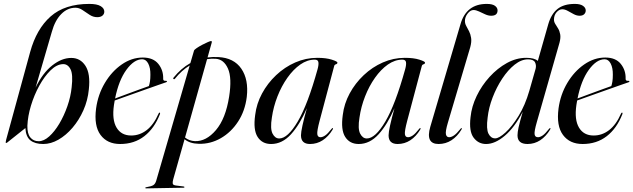

<svg xmlns="http://www.w3.org/2000/svg" viewBox="-20 -746 3318 1006"><path d="M251.5 -579 166.5 -287Q203.5 -363.5 253.5 -403Q303.5 -442.5 353.5 -442.5Q401 -442.5 427.8 -401Q454.5 -359.5 445.5 -278Q440 -220 417 -168.2Q394 -116.5 360 -76.8Q326 -37 286.2 -14.2Q246.5 8.5 206.5 8.5Q163.5 8.5 139.5 -10.5Q115.5 -29.5 113 -75L20 -1Q16 3.5 11.5 3Q8 3 12 -13L138 -473.5Q171 -594 245.2 -659.8Q319.5 -725.5 448 -725.5Q488 -725.5 507.2 -714Q526.5 -702.5 526.5 -685Q526.5 -672.5 516.8 -664.2Q507 -656 489.5 -656Q468.5 -656 449.8 -668.2Q431 -680.5 412.8 -693Q394.5 -705.5 375.5 -705.5Q333.5 -705.5 300.8 -672.2Q268 -639 251.5 -579ZM309 -410Q276.5 -408.5 244.5 -377Q212.5 -345.5 185.8 -296.8Q159 -248 142.2 -192.5Q125.5 -137 123.5 -87Q122.5 -46 138.8 -26Q155 -6 182.5 -6Q209.5 -6 237.8 -31.2Q266 -56.5 290.8 -98Q315.5 -139.5 333 -189.5Q350.5 -239.5 355.5 -289Q363.5 -357 349 -384.2Q334.5 -411.5 309 -410Z M818 -148Q789 -73.5 736.2 -32.5Q683.5 8.5 609.5 8.5Q542 8.5 506.8 -39Q471.5 -86.5 483.5 -178Q493.5 -251 529.5 -311.5Q565.5 -372 617.8 -408.2Q670 -444.5 728.5 -444.5Q783 -444.5 809.8 -411Q836.5 -377.5 835 -333Q834.5 -321 849 -322.5Q854 -323 855 -320Q855.5 -317 850.5 -315Q844 -313 813.5 -302.2Q783 -291.5 740.8 -276.5Q698.5 -261.5 655.2 -246Q612 -230.5 581 -219.5Q578.5 -207.5 577 -195.5Q566 -118.5 590.8 -77.2Q615.5 -36 667.5 -36Q711.5 -36 748.2 -64Q785 -92 811 -151Q813.5 -156.5 816.5 -156Q820.5 -155 818 -148ZM725 -435.5Q682.5 -435.5 642.2 -380.2Q602 -325 583 -230Q610.5 -240.5 645.2 -253.2Q680 -266 711.2 -277.5Q742.5 -289 760 -295Q763.5 -305 765.8 -319.5Q768 -334 768 -354.5Q768.5 -390 756.8 -412.8Q745 -435.5 725 -435.5Z M897 -334Q893.5 -329 889.5 -332Q885.5 -335 889.5 -339.5Q909 -363.5 930.8 -382.5Q952.5 -401.5 977.5 -415.5L996.5 -480.5Q998 -485.5 1010.5 -494Q1023 -502.5 1039 -511Q1055 -519.5 1068.5 -525.2Q1082 -531 1085.5 -531Q1092 -531 1089 -521.5L1067.5 -445Q1094.5 -448.5 1123.5 -447Q1205.5 -443 1244.5 -386Q1283.5 -329 1273 -238Q1264 -165 1227.5 -109Q1191 -53 1137 -22Q1083 9 1022 7.5Q974.5 6.5 947 -16.5L887.5 194Q883.5 209 885.2 216.5Q887 224 902 226L941.5 231Q946.5 231.5 946.5 234.5Q946.5 237.5 941.5 237.5L746 241Q741 241 741 238.5Q741 236 746 235Q773.5 230.5 783.5 224Q793.5 217.5 798.5 201L974 -403Q931.5 -377 897 -334ZM1001.5 -6.5Q1060.5 -4.5 1111.5 -64.5Q1162.5 -124.5 1180.5 -239.5Q1196 -338 1174.5 -386.5Q1153 -435 1110.5 -438Q1087.5 -439.5 1065 -436L949.5 -25.5Q970.5 -8 1001.5 -6.5Z M1654.5 -112.5Q1640.5 -59.5 1642.5 -43.2Q1644.5 -27 1659 -27Q1670 -27 1683.5 -36Q1697 -45 1717 -70.5Q1721 -76 1723.5 -75Q1726.5 -74 1722.5 -66.5Q1701 -31 1671 -11.2Q1641 8.5 1604.5 8.5Q1557 8.5 1557 -37Q1557 -68.5 1588 -179.5Q1551 -93.5 1504.8 -42.5Q1458.5 8.5 1400.5 8.5Q1353.5 8.5 1329.8 -28.5Q1306 -65.5 1317 -143.5Q1324 -202.5 1353 -256.2Q1382 -310 1426.8 -352.2Q1471.5 -394.5 1527 -418.8Q1582.5 -443 1642 -443Q1688.5 -443 1718.2 -433.5Q1748 -424 1748 -418Q1748 -411.5 1740.2 -409.2Q1732.5 -407 1731 -400ZM1404.5 -130Q1395 -71.5 1408 -46Q1421 -20.5 1443 -20.5Q1487.5 -20.5 1540 -109.2Q1592.5 -198 1644 -383.5Q1650.5 -407.5 1648.2 -420.5Q1646 -433.5 1629 -433.5Q1590 -433.5 1553.2 -407.8Q1516.5 -382 1485.8 -338.5Q1455 -295 1433.8 -240.8Q1412.5 -186.5 1404.5 -130Z M2113.5 -112.5Q2099.5 -59.5 2101.5 -43.2Q2103.5 -27 2118 -27Q2129 -27 2142.5 -36Q2156 -45 2176 -70.5Q2180 -76 2182.5 -75Q2185.5 -74 2181.5 -66.5Q2160 -31 2130 -11.2Q2100 8.5 2063.5 8.5Q2016 8.5 2016 -37Q2016 -68.5 2047 -179.5Q2010 -93.5 1963.8 -42.5Q1917.5 8.5 1859.5 8.5Q1812.5 8.5 1788.8 -28.5Q1765 -65.5 1776 -143.5Q1783 -202.5 1812 -256.2Q1841 -310 1885.8 -352.2Q1930.5 -394.5 1986 -418.8Q2041.5 -443 2101 -443Q2147.5 -443 2177.2 -433.5Q2207 -424 2207 -418Q2207 -411.5 2199.2 -409.2Q2191.5 -407 2190 -400ZM1863.5 -130Q1854 -71.5 1867 -46Q1880 -20.5 1902 -20.5Q1946.5 -20.5 1999 -109.2Q2051.5 -198 2103 -383.5Q2109.5 -407.5 2107.2 -420.5Q2105 -433.5 2088 -433.5Q2049 -433.5 2012.2 -407.8Q1975.5 -382 1944.8 -338.5Q1914 -295 1892.8 -240.8Q1871.5 -186.5 1863.5 -130Z M2530.5 -725.5Q2560 -725.5 2573.5 -715.5Q2587 -705.5 2587 -691.5Q2587 -663.5 2553.5 -663.5Q2538.5 -663.5 2522 -671Q2505.5 -678.5 2489.8 -686Q2474 -693.5 2461 -693.5Q2444.5 -693.5 2430.2 -675Q2416 -656.5 2416 -636Q2416 -622.5 2423 -609.8Q2430 -597 2437.8 -582Q2445.5 -567 2448.5 -547Q2451.5 -527 2444 -499L2326.5 -102.5Q2313 -57 2316.5 -42Q2320 -27 2333.5 -27Q2344.5 -27 2358.2 -36Q2372 -45 2392.5 -70.5Q2396.5 -76 2398.5 -75Q2401.5 -74 2397.5 -66.5Q2376 -31 2345.5 -11.2Q2315 8.5 2278 8.5Q2208.5 8.5 2234.5 -81.5L2393 -620Q2423.5 -725.5 2530.5 -725.5Z M2862 -66.5Q2840.5 -31 2810.5 -11.2Q2780.5 8.5 2744 8.5Q2691.5 8.5 2691.5 -37Q2691.5 -52.5 2697.2 -79.2Q2703 -106 2719 -160.5Q2676 -78 2625 -34.8Q2574 8.5 2527 8.5Q2486.5 8.5 2461.5 -24.8Q2436.5 -58 2445.5 -132.5Q2451 -188 2477.5 -243Q2504 -298 2545.2 -343.2Q2586.5 -388.5 2636 -415.8Q2685.5 -443 2737 -443Q2779.5 -443 2798 -427L2852.5 -618.5Q2868 -672.5 2901 -699Q2934 -725.5 2992 -725.5Q3020 -725.5 3034.5 -715.5Q3049 -705.5 3049 -691Q3049 -679.5 3040.8 -671.5Q3032.5 -663.5 3017 -663.5Q3001.5 -663.5 2985.8 -672Q2970 -680.5 2954.8 -689Q2939.5 -697.5 2926 -697.5Q2910.5 -697.5 2896.8 -682.5Q2883 -667.5 2882.5 -644Q2882.5 -631.5 2889.2 -620.8Q2896 -610 2904 -597Q2912 -584 2915.2 -566.2Q2918.5 -548.5 2911.5 -522L2792.5 -105.5Q2779 -58.5 2781 -42.8Q2783 -27 2799 -27Q2809.5 -27 2823 -36Q2836.5 -45 2856.5 -70.5Q2861 -76 2863 -75Q2866 -74 2862 -66.5ZM2535 -130Q2527 -70 2539.5 -45.5Q2552 -21 2574.5 -21Q2594.5 -21 2628.5 -51.8Q2662.5 -82.5 2697 -138.5Q2731.5 -194.5 2753.5 -270.5L2786.5 -386Q2791 -405 2783 -420Q2775 -435 2746.5 -435Q2711.5 -435 2676.5 -407.2Q2641.5 -379.5 2611.5 -334Q2581.5 -288.5 2561 -235Q2540.5 -181.5 2535 -130Z M3241 -148Q3212 -73.5 3159.2 -32.5Q3106.5 8.5 3032.5 8.5Q2965 8.5 2929.8 -39Q2894.5 -86.5 2906.5 -178Q2916.5 -251 2952.5 -311.5Q2988.5 -372 3040.8 -408.2Q3093 -444.5 3151.5 -444.5Q3206 -444.5 3232.8 -411Q3259.5 -377.5 3258 -333Q3257.5 -321 3272 -322.5Q3277 -323 3278 -320Q3278.5 -317 3273.5 -315Q3267 -313 3236.5 -302.2Q3206 -291.5 3163.8 -276.5Q3121.5 -261.5 3078.2 -246Q3035 -230.5 3004 -219.5Q3001.5 -207.5 3000 -195.5Q2989 -118.5 3013.8 -77.2Q3038.5 -36 3090.5 -36Q3134.5 -36 3171.2 -64Q3208 -92 3234 -151Q3236.5 -156.5 3239.5 -156Q3243.5 -155 3241 -148ZM3148 -435.5Q3105.5 -435.5 3065.2 -380.2Q3025 -325 3006 -230Q3033.5 -240.5 3068.2 -253.2Q3103 -266 3134.2 -277.5Q3165.5 -289 3183 -295Q3186.5 -305 3188.8 -319.5Q3191 -334 3191 -354.5Q3191.5 -390 3179.8 -412.8Q3168 -435.5 3148 -435.5Z"/></svg>

Font: Fraunces 144pt
Style: Italic
Weight: 400
Italic angle: -16°
Version: Version 1.000;[b76b70a41]